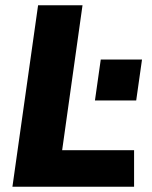

<svg xmlns="http://www.w3.org/2000/svg" viewBox="-20 -706 576 726"><path d="M27 0 124 -686H292L215 -138H487V0ZM339 -326 361 -481H517L495 -326Z"/></svg>

Font: Chivo Medium
Style: Bold Italic
Weight: 700
Italic angle: -8.05°
Version: Version 2.002